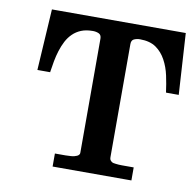

<svg xmlns="http://www.w3.org/2000/svg" viewBox="-70 -659 743 730"><g transform="rotate(10 302.0 -294.0)"><path d="M555.2 -351.6V-352.5L554.7 -353.5Q550.8 -383.8 543.9 -416Q537.1 -447.8 522.5 -474.6Q508.3 -501 484.9 -517.6Q460.9 -534.2 422.9 -534.2Q410.2 -534.2 399.4 -529.3Q389.6 -524.4 389.6 -510.3V-72.8Q389.6 -66.9 391.6 -63Q393.6 -59.1 398.9 -55.7Q402.8 -52.7 414.1 -51.8Q425.3 -50.3 438 -50.3H462.9H481H482.4H483.4V-48.8V-47.9V-2.4V-1V0H482.4H481H181.6H180.7H179.2V-1V-2.4V-47.9V-48.8V-50.3H180.7H181.6H202.1H220.2Q231.4 -50.3 242.7 -51.3Q253.9 -52.2 262.7 -56.2Q270.5 -59.1 273.4 -65.9Q273.9 -67.9 273.9 -70.8V-76.7V-510.3Q273.9 -524.4 264.2 -529.3Q253.9 -534.2 240.7 -534.2Q214.8 -534.2 196 -526.6Q177.2 -519 163.6 -505.6Q149.9 -492.2 140.6 -474.6Q131.3 -456.5 125 -436.5Q118.7 -416.5 114.7 -395Q110.8 -373.5 107.9 -353.5V-352.5V-351.6H106.4H105.5H61H60.1H58.6V-353V-354L72.8 -585.4V-586.9L73.2 -587.9H74.2H75.2H587.4H588.9H589.8V-586.9V-585.4L604 -354V-353L604.5 -351.6H603H601.6H557.1H556.2Z"/></g></svg>

Font: RIT Rachana
Style: Bold
Weight: 700
Designer: Hussain KH
Version: 1.5.2